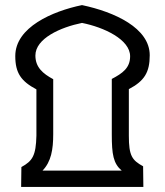

<svg xmlns="http://www.w3.org/2000/svg" viewBox="-20 -734 648 754"><path d="M63 0H543L542 -81C498 -105 486 -123 486 -201V-384C547 -416 568 -450 568 -517C568 -624 430 -687 302 -714C186 -690 40 -627 40 -514C40 -447 63 -415 123 -383V-201C121 -123 108 -102 64 -78ZM147 -64C181 -99 189 -147 189 -207V-423C148 -445 119 -470 119 -516C119 -583 218 -627 302 -644C388 -627 491 -579 491 -513C491 -467 461 -446 419 -424V-206C419 -128 425 -92 458 -64Z"/></svg>

Font: Noto Sans Arabic UI XCn Bk
Style: Regular
Weight: 900
Width: 2
Designer: Monotype Design Team, Nadine Chahine and Nizar Qandah
Foundry: Monotype Imaging Inc.
Version: Version 2.010